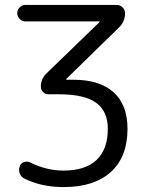

<svg xmlns="http://www.w3.org/2000/svg" viewBox="-20 -750 593 780"><path d="M83 -663Q70 -663 60 -673Q50 -683 50 -697Q50 -710 60 -720Q70 -730 83 -730H455Q468 -730 478 -720Q488 -710 488 -697Q488 -663 465 -640L249 -429V-427Q249 -426 250 -426H279Q385 -426 441.5 -375Q498 -324 498 -227Q498 -113 430.5 -51.5Q363 10 238 10Q148 10 78 -25Q65 -32 60 -46Q55 -60 60 -74Q64 -87 77.5 -91.5Q91 -96 103 -90Q169 -57 238 -57Q326 -57 372 -100Q418 -143 418 -227Q418 -298 370.5 -332.5Q323 -367 219 -367H177Q164 -367 155 -376Q146 -385 146 -398Q146 -429 168 -451L385 -661V-662Q385 -663 384 -663Z"/></svg>

Font: Rounded Mplus 1c
Style: Regular
Weight: 400
Version: Version 1.059.20150529